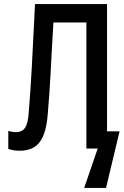

<svg xmlns="http://www.w3.org/2000/svg" viewBox="-20 -734 611 949"><path d="M77 11C170 11 206 -48 216 -169C229 -317 232 -427 244 -623H407V0H463L396 195H504L571 -85H509V-714H153C140 -452 135 -335 122 -178C117 -104 99 -81 57 -81C44 -81 34 -83 21 -87V2C38 8 56 11 77 11Z"/></svg>

Font: Noto Sans Mono SemiCondensed Medium
Style: Regular
Weight: 500
Width: 4
Designer: Monotype Design Team
Foundry: Monotype Imaging Inc.
Version: Version 2.014